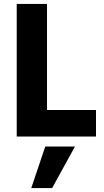

<svg xmlns="http://www.w3.org/2000/svg" viewBox="-20 -694 528 976"><path d="M468 0H65V-674H219V-135H468ZM245 262H139L210 51H361Z"/></svg>

Font: Hind Vadodara
Style: Bold
Weight: 700
Designer: Hitesh Malaviya
Foundry: Indian Type Foundry
Version: Version 0.702;PS 1.0;hotconv 1.0.81;makeotf.lib2.5.63406